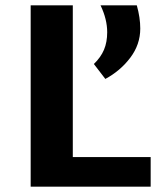

<svg xmlns="http://www.w3.org/2000/svg" viewBox="-20 -700 601 720"><path d="M95 0ZM545 -111V0H95V-680H253V-111ZM332 -460Q358 -485 370 -513.5Q382 -542 382 -579Q382 -628 357 -680H493Q506 -634 506 -593Q506 -533 468.5 -483.5Q431 -434 375 -404Z"/></svg>

Font: Martel Sans ExtraBold
Style: Regular
Weight: 800
Designer: Dan Reynolds and Mathieu Réguer
Foundry: Dan Reynolds and Mathieu Réguer
Version: Version 1.002; ttfautohint (v1.1) -l 5 -r 5 -G 72 -x 0 -D la